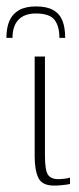

<svg xmlns="http://www.w3.org/2000/svg" viewBox="-47 -575 246 598"><path d="M65 -555Q99 -555 119 -543.5Q139 -532 147.5 -510.5Q156 -489 156 -457H138Q138 -494 122.5 -513.5Q107 -533 65 -533Q29 -533 10.5 -513.5Q-8 -494 -8 -457H-27Q-27 -489 -17.5 -510.5Q-8 -532 12.5 -543.5Q33 -555 65 -555ZM121 3Q84 3 72.5 -21Q61 -45 61 -88V-399H93V-91Q93 -46 102 -31.5Q111 -17 135 -17Q142 -17 154.5 -18.5Q167 -20 171 -22V-2Q168 -1 160.5 0Q153 1 143 2Q133 3 121 3Z"/></svg>

Font: Genos Thin ExtraLight
Style: Regular
Weight: 250
Version: Version 1.010